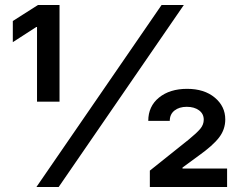

<svg xmlns="http://www.w3.org/2000/svg" viewBox="-20 -747 959 767"><path d="M125.5 0 625.5 -727.1H714.4L214.4 0ZM127.9 -340.8V-639.2H125L31.2 -578.6V-663.1L131.8 -727.1H217.8V-340.8ZM578.6 0V-65.4L733.9 -189.5Q766.1 -215.8 780 -232.4Q793.9 -249 793.9 -269Q793.9 -292.5 774.9 -306.4Q755.9 -320.3 726.1 -320.3Q695.8 -320.3 677 -305.4Q658.2 -290.5 658.2 -264.2H572.3Q572.3 -322.3 615.2 -357.2Q658.2 -392.1 727.5 -392.1Q795.9 -392.1 837.9 -357.2Q879.9 -322.3 879.9 -270Q879.9 -230 855.2 -197.8Q830.6 -165.5 772.9 -124.5L709 -77.6V-73.7H887.2V0Z"/></svg>

Font: Interop SemBd
Style: Regular
Weight: 600
Designer: Rasmus Andersson, Google, Jang Haemin
Foundry: jhaemin
Version: Version 1.007